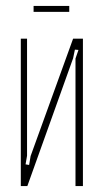

<svg xmlns="http://www.w3.org/2000/svg" viewBox="-20 -626 345 646"><path d="M259 -496V0H234V-429L244 -458L232 -459L226 -430L72 0H50V-496H71V-102L66 -73L78 -71L83 -101L226 -496ZM213 -586H93V-606H213Z"/></svg>

Font: Moniqa Thin Paragraph
Style: Regular
Weight: 100
Designer: Rajesh Rajput
Foundry: Rajesh Rajput
Version: Version 1.000